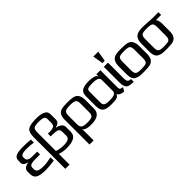

<svg xmlns="http://www.w3.org/2000/svg" viewBox="114 -1732 2962 2962"><g transform="rotate(-45 1595.0 -250.5)"><path d="M118 -131Q118 -106 129.5 -90Q141 -74 164 -67Q187 -60 208 -58Q229 -56 261 -56Q324 -56 430 -78V-7Q314 10 241 10Q148 10 95 -10Q24 -35 24 -124V-174Q24 -249 134 -265V-267Q96 -273 69.5 -293Q43 -313 43 -346V-385Q43 -434 68 -456.5Q93 -479 143 -487Q179 -494 255 -494Q335 -494 410 -485V-420Q341 -432 270 -432H254Q134 -432 134 -380V-350Q134 -322 154.5 -307Q175 -292 198.5 -289Q222 -286 259 -286H347V-224H242Q215 -224 197 -222.5Q179 -221 159 -215Q139 -209 128.5 -196Q118 -183 118 -162Z M814 -342Q864 -333 897 -307.5Q930 -282 930 -238V-138Q930 -66 874 -33Q818 0 700 0Q632 0 558 -25V209H466V-481Q466 -589 513 -624Q562 -659 693 -659Q775 -659 824 -642Q866 -627 883.5 -604.5Q901 -582 901 -536V-439Q901 -397 879 -376.5Q857 -356 814 -346ZM815 -528Q815 -568 783.5 -581.5Q752 -595 693 -595Q608 -595 583 -577Q558 -559 558 -494V-89Q624 -64 705 -64Q776 -64 807 -83Q838 -103 838 -139V-231Q838 -281 794 -295Q761 -304 705 -304H660V-365H701Q758 -365 786.5 -381.5Q815 -398 815 -442Z M1084 -44Q1084 -34 1084.5 13Q1085 60 1085 71V208H995V-336Q995 -459 1085 -483Q1127 -494 1211 -494Q1295 -494 1338 -483Q1372 -474 1390 -458Q1408 -442 1422 -411Q1436 -378 1436 -336V-137Q1436 10 1236 10Q1161 10 1125 -6Q1087 -21 1084 -44ZM1344 -149V-339Q1344 -400 1315 -418Q1286 -435 1213 -435Q1140 -435 1109 -418Q1080 -401 1080 -339V-149Q1080 -92 1110 -73Q1139 -54 1212 -54Q1284 -54 1315 -71Q1344 -88 1344 -149Z M1924 -103Q1924 -76 1938.5 -66Q1953 -56 1986 -54L1953 7Q1857 3 1842 -51Q1828 -23 1817 -13.5Q1806 -4 1774 3Q1742 10 1674 10Q1568 10 1526 -23Q1483 -56 1483 -144V-357Q1483 -436 1531 -465Q1579 -494 1679 -494Q1735 -494 1784 -479.5Q1833 -465 1836 -432V-484H1924ZM1693 -52Q1761 -52 1797.5 -67Q1834 -82 1834 -127V-366Q1834 -431 1701 -431Q1620 -431 1596 -419Q1572 -407 1572 -366V-127Q1572 -82 1601.5 -67Q1631 -52 1693 -52Z M2090 -136Q2090 -91 2105 -73.5Q2120 -56 2162 -53V7Q2096 7 2059.5 -7Q2023 -21 2009 -62Q1999 -91 1999 -141V-484H2090ZM2075 -540H2025L1996 -710H2104Z M2612 -321V-153Q2612 -28 2524 -3Q2478 10 2389 10Q2323 10 2293 6.5Q2263 3 2228 -14Q2166 -42 2166 -153V-321Q2166 -455 2254 -481Q2271 -486 2284 -489Q2297 -492 2317.5 -493Q2338 -494 2346 -494Q2354 -494 2389 -494Q2472 -494 2507 -486Q2515 -484 2524 -481Q2556 -471 2572 -453.5Q2588 -436 2600 -402Q2612 -369 2612 -321ZM2520 -140V-336Q2520 -402 2493 -419Q2467 -435 2389 -435Q2311 -435 2285 -419Q2258 -402 2258 -336V-140Q2258 -77 2291 -62Q2305 -55 2321 -52.5Q2337 -50 2347 -49.5Q2357 -49 2389 -49Q2452 -49 2475 -57Q2481 -59 2487 -62Q2520 -77 2520 -140Z M2884 -494Q2893 -494 2974 -489Q3055 -484 3063 -484H3190V-425H3076Q3107 -391 3107 -319V-153Q3107 -28 3019 -3Q2973 10 2884 10Q2818 10 2788 6.5Q2758 3 2723 -14Q2661 -42 2661 -153V-321Q2661 -455 2749 -481Q2766 -486 2779 -489Q2792 -492 2812.5 -493Q2833 -494 2841 -494Q2849 -494 2884 -494ZM3015 -140V-336Q3015 -402 2988 -419Q2962 -435 2884 -435Q2806 -435 2780 -419Q2753 -402 2753 -336V-140Q2753 -77 2786 -62Q2800 -55 2816 -52.5Q2832 -50 2842 -49.5Q2852 -49 2884 -49Q2947 -49 2970 -57Q2976 -59 2982 -62Q3015 -77 3015 -140Z"/></g></svg>

Font: Gamestation Display
Style: Regular
Weight: 400
Designer: Jonas Hecksher
Foundry: Jonas Hecksher, Playtypeª, e-types AS
Version: Version 1.003